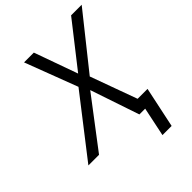

<svg xmlns="http://www.w3.org/2000/svg" viewBox="-303 -843 1158 1158"><g transform="rotate(-45 275.5 -264.0)"><path d="M392.6 186.5 431.6 0H382.3L276.4 -313.5L38.1 0H-52.7L240.2 -377.4L112.3 -713.9H195.8L295.4 -435.5L513.7 -713.9H604L332.5 -373.5L441.4 -74.2H525.9L470.7 186.5Z"/></g></svg>

Font: Open Sans
Style: Italic
Weight: 400
Italic angle: -12°
Designer: Monotype Design Team
Foundry: Monotype Imaging Inc.
Version: Version 3.000; ttfautohint (v1.8.4)